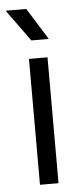

<svg xmlns="http://www.w3.org/2000/svg" viewBox="-50 -696 315 725"><g transform="rotate(-5 107.0 -333.0)"><path d="M0 -666H78.1L152.8 -545.9H86.9ZM71.8 -477.1H142.1V0H71.8Z"/></g></svg>

Font: Gidolinya
Style: Regular
Weight: 400
Version: Version 1.0.3